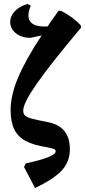

<svg xmlns="http://www.w3.org/2000/svg" viewBox="-20 -759 425 959"><path d="M329 -14Q329 48 289.5 91.5Q250 135 155 180L100 75L109 57Q258 25 258 -3Q258 -11 250 -14.5Q242 -18 213 -24Q148 -34 109 -54.5Q70 -75 51.5 -112.5Q33 -150 33 -210Q33 -282 70 -370.5Q107 -459 188 -582Q183 -581 132 -570Q89 -570 60 -592.5Q31 -615 31 -650Q31 -679 54 -703Q77 -727 116 -739L134 -731Q122 -703 122 -682Q122 -652 146.5 -638Q171 -624 218 -627Q235 -654 259 -686L272 -705H285Q344 -675 383 -633L385 -621Q232 -439 164 -341.5Q96 -244 96 -207Q96 -190 105.5 -181.5Q115 -173 138.5 -166.5Q162 -160 219 -149Q329 -128 329 -14Z"/></svg>

Font: Alegreya
Style: Bold
Weight: 700
Designer: Juan Pablo del Peral
Foundry: Huerta Tipografica
Version: Version 2.008; ttfautohint (v1.8)